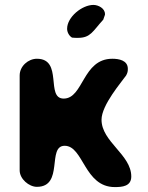

<svg xmlns="http://www.w3.org/2000/svg" viewBox="-20 -760 603 781"><path d="M130 -521C95 -521 60 -491 60 -453V-67C60 -32 98 0 130 0C241 0 170 -167 243 -167C320 -167 322 1 447 1C477 1 514 -2 514 -42C514 -131 393 -183 393 -273C393 -333 475 -427 493 -453C499 -464 500 -470 500 -480C500 -515 463 -521 437 -521C315 -521 320 -359 239 -359C164 -359 238 -521 130 -521ZM253 -643C253 -629 261 -614 273 -607C277 -606 293 -606 297 -606C349 -606 357 -633 400 -680C401 -683 406 -697 407 -700V-703C407 -726 380 -740 360 -740C314 -740 253 -691 253 -643Z"/></svg>

Font: Asimov Print
Style: Regular
Weight: 500
Designer: Google
Version: Version 2.000980: 2014